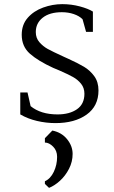

<svg xmlns="http://www.w3.org/2000/svg" viewBox="-20 -583 552 928"><path d="M78 0ZM113 -136 128 -70Q177 -30 258 -30Q316 -30 352 -55Q388 -80 388 -130Q388 -158 372 -178Q356 -198 332.5 -211Q309 -224 268 -242Q250 -249 237 -255Q165 -288 125 -323Q85 -358 85 -415Q85 -464 114 -497Q143 -530 188.5 -546.5Q234 -563 281 -563Q325 -563 366 -552Q407 -541 429 -527V-429H396L379 -490Q363 -506 336.5 -515Q310 -524 279 -524Q220 -524 186.5 -497.5Q153 -471 153 -428Q153 -399 170.5 -379Q188 -359 210.5 -346.5Q233 -334 290 -308L312 -298Q358 -277 386.5 -260Q415 -243 435.5 -215Q456 -187 456 -146Q456 -70 398.5 -29Q341 12 248 12Q203 12 158.5 1.5Q114 -9 78 -30V-136ZM331 161Q331 199 313.5 233Q296 267 269.5 291Q243 315 217 325L197 306V293Q224 281 240 247.5Q256 214 256 175Q256 145 236.5 125.5Q217 106 197 106V85L233 48Q278 57 304.5 90Q331 123 331 161Z"/></svg>

Font: Martel UltraLight
Style: Regular
Weight: 250
Designer: Dan Reynolds
Foundry: Dan Reynolds
Version: Version 1.001; ttfautohint (v1.1) -l 5 -r 5 -G 72 -x 0 -D la